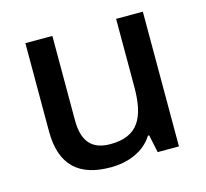

<svg xmlns="http://www.w3.org/2000/svg" viewBox="-85 -635 797 742"><g transform="rotate(-15 313.5 -264.5)"><path d="M546 -539H439V-267C439 -144 404 -77 293 -77C218 -77 184 -118 184 -202V-539H76V-186C76 -49 146 10 271 10C340 10 406 -15 441 -71H446L461 0H546Z"/></g></svg>

Font: Noto Sans Cherokee Medium
Style: Regular
Weight: 500
Designer: Monotype Design Team
Foundry: Monotype Imaging Inc.
Version: Version 2.001